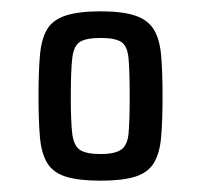

<svg xmlns="http://www.w3.org/2000/svg" viewBox="-20 -716 354 339"><path d="M158 -397Q119 -397 96.5 -404Q74 -411 63.5 -428Q53 -445 50.5 -474Q48 -503 48 -546Q48 -589 50.5 -618Q53 -647 63 -664Q73 -681 96 -688.5Q119 -696 158 -696Q196 -696 218.5 -688.5Q241 -681 251.5 -664Q262 -647 264.5 -618Q267 -589 267 -546Q267 -503 264.5 -474Q262 -445 251.5 -428Q241 -411 218.5 -404Q196 -397 158 -397ZM158 -444Q182 -444 193.5 -451.5Q205 -459 207 -480.5Q209 -502 209 -545Q209 -590 207 -612.5Q205 -635 194 -642Q183 -649 158 -649Q132 -649 121 -642Q110 -635 107.5 -612.5Q105 -590 105 -545Q105 -502 107.5 -480.5Q110 -459 121 -451.5Q132 -444 158 -444Z"/></svg>

Font: Saira Condensed Medium
Style: Regular
Weight: 500
Width: 3
Designer: Hector Gatti with collaboration of the Omnibus-Type team
Foundry: Omnibus-Type
Version: Version 1.101